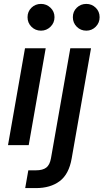

<svg xmlns="http://www.w3.org/2000/svg" viewBox="-20 -743 530 983"><path d="M21 0 108 -496H214L127 0ZM190 -586Q161 -586 141 -606Q121 -626 121 -655Q121 -684 141 -703.5Q161 -723 190 -723Q218 -723 238.5 -703.5Q259 -684 259 -655Q259 -626 238.5 -606Q218 -586 190 -586ZM109 220 125 129H164Q199 129 217 115Q235 101 241 67L340 -496H446L347 68Q333 149 285.5 184.5Q238 220 164 220ZM422 -586Q393 -586 373 -606Q353 -626 353 -655Q353 -684 373 -703.5Q393 -723 422 -723Q450 -723 470 -703.5Q490 -684 490 -655Q490 -626 470 -606Q450 -586 422 -586Z"/></svg>

Font: Rethink Sans Medium
Style: Italic
Weight: 500
Italic angle: -10°
Designer: The Rethink Sans project authors (Hans Thiessen). DM Sans designed by Colophon Foundry.
Foundry: Rethink Communications LLC
Version: Version 1.001